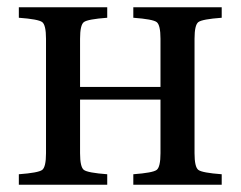

<svg xmlns="http://www.w3.org/2000/svg" viewBox="-20 -510 664 530"><path d="M32 0V-29Q86 -33 96.5 -41Q107 -49 107 -87V-403Q107 -441 96.5 -449Q86 -457 32 -461V-490H276V-461Q222 -457 211.5 -449Q201 -441 201 -403V-270H423V-403Q423 -441 412.5 -449Q402 -457 348 -461V-490H592V-461Q538 -457 527.5 -449Q517 -441 517 -403V-87Q517 -49 527.5 -41Q538 -33 592 -29V0H348V-29Q402 -33 412.5 -41Q423 -49 423 -87V-235H201V-87Q201 -49 211.5 -41Q222 -33 276 -29V0Z"/></svg>

Font: Heuristica
Style: Regular
Weight: 400
Version: Version 1.0.1 ; ttfautohint (v1.4.1)